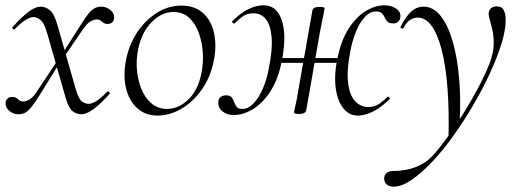

<svg xmlns="http://www.w3.org/2000/svg" viewBox="-20 -420 1957 721"><path d="M285 9Q268 9 253 -2Q238 -13 227 -51L158 -292Q146 -335 131.5 -345.5Q117 -356 106 -356Q94 -356 76 -345Q58 -334 36 -311Q33 -307 28.5 -311.5Q24 -316 28 -319Q62 -357 87.5 -376Q113 -395 133 -395Q151 -395 167.5 -381.5Q184 -368 196 -325L265 -83Q276 -46 289 -38Q302 -30 312 -30Q325 -30 342.5 -41Q360 -52 382 -75Q386 -79 390 -74.5Q394 -70 391 -67Q357 -29 331 -10Q305 9 285 9ZM48 9Q29 9 14 -4.5Q-1 -18 1 -36Q3 -46 9.5 -51Q16 -56 26 -56Q36 -56 41.5 -52Q47 -48 52.5 -43.5Q58 -39 67 -39Q78 -39 90 -46Q102 -53 115 -71L196 -193L204 -184L129 -63Q110 -33 97.5 -17.5Q85 -2 74 3.5Q63 9 48 9ZM208 -188 201 -198 281 -323Q300 -354 312.5 -369Q325 -384 336 -389.5Q347 -395 361 -395Q380 -395 395.5 -381.5Q411 -368 408 -350Q407 -340 400 -335Q393 -330 384 -330Q374 -330 368.5 -334.5Q363 -339 357.5 -343Q352 -347 343 -347Q333 -347 320 -339.5Q307 -332 295 -315Z M572 14Q526 14 495.5 -13.5Q465 -41 453.5 -88Q442 -135 453 -193Q464 -251 494.5 -297.5Q525 -344 568.5 -371.5Q612 -399 661 -399Q712 -399 743 -370.5Q774 -342 784 -295Q794 -248 783 -193Q771 -131 738 -84Q705 -37 661 -11.5Q617 14 572 14ZM607 -11Q651 -11 688 -47Q725 -83 737 -149Q744 -184 741.5 -223Q739 -262 726.5 -296.5Q714 -331 690.5 -353Q667 -375 632 -375Q587 -375 549.5 -337Q512 -299 499 -236Q491 -199 494 -160Q497 -121 510.5 -87Q524 -53 548.5 -32Q573 -11 607 -11Z M857 12Q832 12 815 -2Q798 -16 800 -39Q801 -50 809 -56Q817 -62 828 -62Q844 -62 850 -54.5Q856 -47 859.5 -36.5Q863 -26 869 -18.5Q875 -11 890 -11Q913 -11 932.5 -32Q952 -53 966.5 -86Q981 -119 988 -156Q1004 -233 1000 -280Q996 -327 978 -348.5Q960 -370 933 -370Q908 -370 891.5 -358.5Q875 -347 861 -332Q858 -330 854 -334Q850 -338 852 -340Q884 -372 913.5 -386Q943 -400 969 -400Q998 -400 1015.5 -382.5Q1033 -365 1041 -334.5Q1049 -304 1047.5 -265.5Q1046 -227 1037 -185Q1023 -118 993.5 -74Q964 -30 928 -9Q892 12 857 12ZM1104 8Q1091 8 1087.5 6.5Q1084 5 1084 2Q1084 -1 1090 -26.5Q1096 -52 1099 -74L1153 -380Q1155 -394 1179 -394Q1192 -394 1195.5 -392.5Q1199 -391 1199 -388Q1199 -386 1195.5 -369.5Q1192 -353 1188 -332.5Q1184 -312 1181 -297L1130 -6Q1127 8 1104 8ZM995 -184 999 -202H1288L1284 -184ZM1327 14Q1299 15 1279.5 -2.5Q1260 -20 1249.5 -50.5Q1239 -81 1238.5 -119.5Q1238 -158 1247 -200Q1261 -269 1289.5 -313Q1318 -357 1353.5 -378.5Q1389 -400 1423 -400Q1449 -400 1468 -387.5Q1487 -375 1483 -353Q1481 -343 1474 -337.5Q1467 -332 1457 -332Q1441 -332 1434.5 -339Q1428 -346 1424.5 -354.5Q1421 -363 1414.5 -370Q1408 -377 1392 -377Q1369 -377 1349.5 -355.5Q1330 -334 1316.5 -300.5Q1303 -267 1296 -230Q1281 -153 1287.5 -106Q1294 -59 1315 -38.5Q1336 -18 1362 -18Q1387 -18 1404 -30Q1421 -42 1435 -56Q1437 -59 1441.5 -54.5Q1446 -50 1443 -48Q1412 -17 1382.5 -2Q1353 13 1327 14Z M1458 281Q1442 281 1431.5 272Q1421 263 1423 244Q1429 222 1458 222Q1479 222 1500.5 218.5Q1522 215 1542 207Q1562 199 1578 188Q1600 173 1629 136.5Q1658 100 1690 52.5Q1722 5 1751 -45.5Q1780 -96 1801 -141Q1822 -186 1829 -216Q1835 -243 1834 -267.5Q1833 -292 1828 -312Q1823 -332 1819 -346.5Q1815 -361 1815 -368Q1815 -380 1823 -388Q1831 -396 1845 -396Q1865 -396 1872 -381.5Q1879 -367 1879 -345Q1879 -308 1863.5 -257Q1848 -206 1820.5 -146.5Q1793 -87 1758 -27Q1723 33 1683.5 88.5Q1644 144 1603.5 187Q1563 230 1525.5 255.5Q1488 281 1458 281ZM1664 108Q1670 -112 1638.5 -233Q1607 -354 1548 -354Q1535 -354 1521 -346Q1507 -338 1496 -316Q1494 -312 1488.5 -313.5Q1483 -315 1484 -319Q1503 -357 1523.5 -376Q1544 -395 1571 -395Q1607 -395 1634.5 -360.5Q1662 -326 1679.5 -266Q1697 -206 1704 -127.5Q1711 -49 1706 40Z"/></svg>

Font: Cormorant Garamond Light
Style: Italic
Weight: 300
Italic angle: -10°
Designer: Christian Thalmann (Catharsis Fonts)
Foundry: Catharsis Fonts
Version: Version 4.001